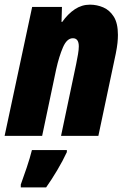

<svg xmlns="http://www.w3.org/2000/svg" viewBox="-33 -583 544 824"><path d="M-13.2 0 105 -553.2H232.9L231 -488.8H233.9Q258.3 -523.4 288.1 -543.2Q317.9 -563 353 -563Q382.8 -563 410.2 -551.3Q437.5 -539.6 455.3 -511.5Q473.1 -483.4 473.1 -433.1Q473.1 -418 471.2 -398.7Q469.2 -379.4 463.9 -353L389.2 0H229L293.9 -308.1Q298.3 -329.6 301.8 -350.1Q305.2 -370.6 305.2 -383.8Q305.2 -418.9 279.8 -418.9Q253.9 -418.9 237.1 -379.6Q220.2 -340.3 208 -285.2L147.9 0ZM56.2 221.2V209Q67.4 178.7 81.5 136.7Q95.7 94.7 104 61H253.9V69.8Q236.8 106.9 212.2 148.2Q187.5 189.5 165 221.2Z"/></svg>

Font: Open Sans Condensed ExtraBold
Style: Italic
Weight: 800
Width: 3
Italic angle: -12°
Designer: Monotype Design Team
Foundry: Monotype Imaging Inc.
Version: Version 3.003; ttfautohint (v1.8.4)